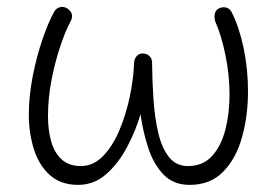

<svg xmlns="http://www.w3.org/2000/svg" viewBox="-20 -513 797 553"><path d="M174.3 -488.3Q194.8 -474.1 183.6 -452.1Q169.4 -426.3 154.1 -381.1Q138.7 -335.9 128.4 -282.7Q118.2 -229.5 118.2 -178.7Q118.2 -139.2 127.2 -106.4Q136.2 -73.7 157.2 -54.2Q178.2 -34.7 212.9 -34.7Q249 -34.7 276.9 -63.5Q304.7 -92.3 324 -138.2Q343.3 -184.1 354 -235.6Q364.7 -287.1 366.2 -332.5Q367.2 -344.7 374.3 -352.1Q381.3 -359.4 391.6 -358.9Q402.8 -358.9 410.4 -351.6Q418 -344.2 418 -333Q418.5 -278.8 422.1 -225.8Q425.8 -172.9 436 -129.6Q446.3 -86.4 466.8 -60.5Q487.3 -34.7 521 -34.7Q564.5 -34.7 590.8 -63.7Q617.2 -92.8 629.2 -139.9Q641.1 -187 641.1 -240.2Q641.1 -297.4 629.2 -355Q617.2 -412.6 599.6 -452.1Q596.2 -463.9 598.9 -474.4Q601.6 -484.9 612.3 -489.7Q623 -494.1 633.1 -490.7Q643.1 -487.3 647.9 -476.6Q669.4 -433.6 681.9 -373.5Q694.3 -313.5 694.3 -249.5Q694.3 -179.7 677.2 -118.2Q660.2 -56.6 623 -18.6Q585.9 19.5 525.9 19.5Q479.5 19.5 450.9 -10.3Q422.4 -40 407 -86.9Q391.6 -133.8 384.8 -184.1Q370.6 -135.7 345.7 -88.9Q320.8 -42 285.6 -11.2Q250.5 19.5 205.1 19.5Q154.8 19.5 123.3 -9Q91.8 -37.6 77.4 -84Q63 -130.4 63 -182.6Q63 -235.8 74.2 -293.2Q85.4 -350.6 102.5 -400.1Q119.6 -449.7 136.2 -479.5Q142.1 -489.7 153.1 -492.4Q164.1 -495.1 174.3 -488.3Z"/></svg>

Font: Mikhak-DS2-FD Light
Style: Regular
Weight: 300
Designer: Amin Abedi
Version: Version 3.2